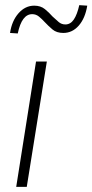

<svg xmlns="http://www.w3.org/2000/svg" viewBox="-20 -726 359 746"><path d="M43 0 120 -487H162L84 0ZM49 -596 19 -598Q26 -645 52 -674.5Q78 -704 113 -704Q138 -704 154.5 -690.5Q171 -677 184 -662Q197 -650 208 -640.5Q219 -631 234 -631Q254 -631 267 -650.5Q280 -670 288 -706L319 -704Q311 -655 286 -626.5Q261 -598 226 -598Q200 -598 184 -611.5Q168 -625 154 -640Q143 -652 131.5 -661.5Q120 -671 105 -671Q85 -671 71 -652.5Q57 -634 49 -596Z"/></svg>

Font: Nunito Sans 10pt Condensed ExtraLight
Style: Italic
Weight: 250
Width: 3
Italic angle: -9°
Designer: Vernon Adams
Foundry: Vernon Adams
Version: Version 3.101;gftools[0.9.27]